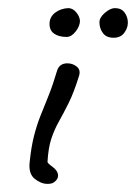

<svg xmlns="http://www.w3.org/2000/svg" viewBox="-20 -467 335 473"><path d="M97 -14Q81 -14 65.5 -26.5Q50 -39 53 -67Q57 -106 64 -133Q71 -160 80 -182.5Q89 -205 99.5 -231Q110 -257 121 -294Q127 -311 146 -311Q159 -311 169 -303Q179 -295 175 -281Q162 -239 149 -213Q136 -187 125 -167.5Q114 -148 106.5 -125.5Q99 -103 97 -68Q97 -65 110 -55.5Q123 -46 123 -34Q123 -25 113 -18Q108 -14 97 -14ZM144 -376Q125 -376 113.5 -384Q102 -392 102 -408Q102 -425 115.5 -435.5Q129 -446 148 -447Q159 -447 167.5 -437Q176 -427 177 -416Q177 -403 166.5 -389.5Q156 -376 144 -376ZM260 -374Q242 -374 233.5 -385.5Q225 -397 225 -412Q225 -424 238.5 -435.5Q252 -447 263 -447Q279 -447 287 -436Q295 -425 295 -411Q295 -398 286 -386Q277 -374 260 -374Z"/></svg>

Font: Grape Nuts
Style: Regular
Weight: 400
Designer: Robert E. Leuschke
Foundry: Robert E. Leuschke
Version: Version 1.010; ttfautohint (v1.8.3)